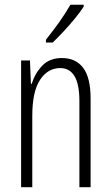

<svg xmlns="http://www.w3.org/2000/svg" viewBox="-20 -784 466 804"><path d="M239.3 -541Q297.4 -541 328.4 -499.8Q359.4 -458.5 359.4 -371.1V0H312.5V-358.9Q312.5 -432.1 291.7 -465.6Q271 -499 232.4 -499Q180.2 -499 147.7 -449.7Q115.2 -400.4 115.2 -298.8V0H68.4V-530.8H105.5L109.4 -433.1H112.8Q126 -476.1 156.5 -508.5Q187 -541 239.3 -541ZM330.6 -764.2V-756.3Q315.4 -732.9 292.5 -705.1Q269.5 -677.2 244.9 -650.9Q220.2 -624.5 200.7 -606H172.4V-617.7Q204.1 -657.7 228.8 -692.4Q253.4 -727.1 274.9 -764.2Z"/></svg>

Font: Open Sans Condensed Light
Style: Regular
Weight: 300
Width: 3
Designer: Monotype Design Team
Foundry: Monotype Imaging Inc.
Version: Version 3.003; ttfautohint (v1.8.4)